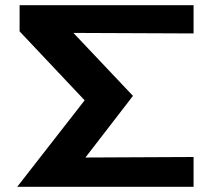

<svg xmlns="http://www.w3.org/2000/svg" viewBox="-20 -715 827 735"><path d="M46 0 304 -331 55 -595V-695H721V-587L261 -589L489 -348L307 -112L721 -114V0Z"/></svg>

Font: Coval
Style: ExtraBold
Weight: 800
Foundry: Context Ltd
Version: Version 001.000